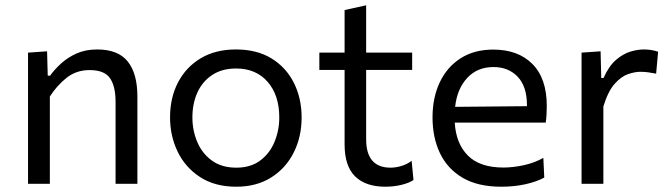

<svg xmlns="http://www.w3.org/2000/svg" viewBox="-20 -695 2532 726"><path d="M86 0V-496L158 -501L160.5 -409H169.5Q185.5 -431.5 210.5 -454.5Q235.5 -477.5 269.5 -492.8Q303.5 -508 347.5 -508Q426.5 -508 463 -462.5Q499.5 -417 499.5 -330.5V0H417V-309.5Q417 -369 395.8 -399.5Q374.5 -430 319 -430Q268.5 -430 231.8 -400.8Q195 -371.5 168.5 -330V0Z M873.5 11Q792 11 736 -25.8Q680 -62.5 651.5 -122Q623 -181.5 623 -251Q623 -325.5 653.2 -383.5Q683.5 -441.5 739.2 -474.8Q795 -508 872 -508Q951.5 -508 1006.8 -474Q1062 -440 1091.2 -381.8Q1120.5 -323.5 1120.5 -251Q1120.5 -177.5 1090.5 -118Q1060.5 -58.5 1005.2 -23.8Q950 11 873.5 11ZM873.5 -61Q928 -61 964 -88Q1000 -115 1018 -158.5Q1036 -202 1036 -251Q1036 -335 992 -385.5Q948 -436 873 -436Q819 -436 782 -411.2Q745 -386.5 726.2 -344.8Q707.5 -303 707.5 -251Q707.5 -202 725.8 -158.5Q744 -115 781 -88Q818 -61 873.5 -61Z M1437 11Q1362.5 11 1322.8 -28Q1283 -67 1283 -149V-430.5H1187.5V-496H1283V-657L1364.5 -675V-496H1538.5V-430.5H1364.5V-168.5Q1364.5 -61 1457 -61Q1475.5 -61 1497.2 -67.2Q1519 -73.5 1536.5 -87L1543.5 -14.5Q1528 -3.5 1498.8 3.8Q1469.5 11 1437 11Z M1875.5 11Q1786.5 11 1729 -23Q1671.5 -57 1643.5 -116Q1615.5 -175 1615.5 -251Q1615.5 -326 1643 -384Q1670.5 -442 1722 -474.8Q1773.5 -507.5 1845 -507.5Q1939 -507.5 1993.2 -453Q2047.5 -398.5 2047.5 -294.5Q2047.5 -258 2043.5 -231.5H1699.5Q1704 -152.5 1749 -107Q1794 -61.5 1883.5 -61.5Q1918.5 -61.5 1959 -70Q1999.5 -78.5 2034.5 -98L2038 -23.5Q2009.5 -8 1967.5 1.5Q1925.5 11 1875.5 11ZM1846 -441.5Q1784.5 -441.5 1746.2 -399.8Q1708 -358 1701 -291L1972.5 -293.5Q1972.5 -295 1972.5 -297.5Q1972.5 -368 1937.5 -404.8Q1902.5 -441.5 1846 -441.5Z M2179 0V-496L2251 -501L2253.5 -400H2262Q2282.5 -445.5 2309.2 -468.5Q2336 -491.5 2363.5 -499.8Q2391 -508 2414 -508Q2443.5 -508 2468.5 -499.5L2461 -416.5Q2444.5 -419.5 2431.2 -421.5Q2418 -423.5 2400.5 -423.5Q2381 -423.5 2355.5 -415Q2330 -406.5 2304.8 -378.8Q2279.5 -351 2261.5 -292.5V0Z"/></svg>

Font: Commissioner
Style: Regular
Weight: 400
Designer: Kostas Bartsokas
Foundry: Kostas Bartsokas
Version: Version 1.000; ttfautohint (v1.8.3)